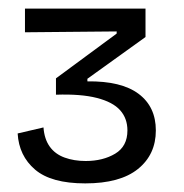

<svg xmlns="http://www.w3.org/2000/svg" viewBox="-20 -688 428 446"><path d="M178 -262Q99 -262 61.5 -294Q24 -326 21 -378L81 -392Q83 -365 95.5 -347.5Q108 -330 130 -322Q152 -314 179 -314Q219 -314 247.5 -331Q276 -348 276 -385Q276 -413 259 -432Q242 -451 205 -460.5Q168 -470 110 -468V-506L251 -610V-615L38 -613V-668H318V-602L183 -505V-499Q262 -500 302 -470Q342 -440 342 -385Q342 -329 300.5 -295.5Q259 -262 178 -262Z"/></svg>

Font: Bricolage Grotesque 36pt Light
Style: Regular
Weight: 300
Designer: Mathieu Triay
Foundry: Atelier Triay
Version: Version 1.001;gftools[0.9.33.dev8+g029e19f]